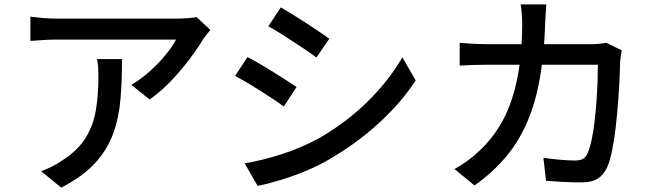

<svg xmlns="http://www.w3.org/2000/svg" viewBox="-20 -813 3000 878"><path d="M942 -676Q935 -668 925 -655.5Q915 -643 909 -634Q888 -598 850.5 -547.5Q813 -497 765.5 -446.5Q718 -396 664 -358L581 -425Q625 -451 666.5 -488.5Q708 -526 739.5 -565Q771 -604 785 -632Q769 -632 726.5 -632Q684 -632 626.5 -632Q569 -632 506.5 -632Q444 -632 387.5 -632Q331 -632 290.5 -632Q250 -632 237 -632Q207 -632 179 -630Q151 -628 119 -626V-737Q147 -733 177 -730.5Q207 -728 237 -728Q251 -728 292.5 -728Q334 -728 392.5 -728Q451 -728 515 -728Q579 -728 638 -728Q697 -728 739.5 -728Q782 -728 796 -728Q813 -728 840 -730Q867 -732 879 -735ZM538 -543Q538 -445 531 -360Q524 -275 497.5 -202Q471 -129 415 -67.5Q359 -6 260 45L168 -30Q190 -38 215 -50Q240 -62 264 -79Q336 -125 371.5 -182.5Q407 -240 418.5 -310Q430 -380 430 -463Q430 -483 429 -502Q428 -521 424 -543Z M1264 -779Q1287 -766 1318 -747Q1349 -728 1381 -707Q1413 -686 1440.5 -667.5Q1468 -649 1486 -636L1427 -550Q1402 -569 1362 -595.5Q1322 -622 1280 -649Q1238 -676 1207 -693ZM1099 -66Q1182 -80 1270 -108.5Q1358 -137 1437 -180Q1562 -251 1660.5 -348Q1759 -445 1820 -551L1881 -445Q1814 -343 1713 -250.5Q1612 -158 1490 -87Q1440 -57 1380 -32Q1320 -7 1262 10.5Q1204 28 1158 37ZM1112 -552Q1136 -540 1167 -521.5Q1198 -503 1230 -483.5Q1262 -464 1290 -445.5Q1318 -427 1336 -415L1278 -326Q1252 -345 1211.5 -371.5Q1171 -398 1129 -423.5Q1087 -449 1055 -466Z M2823 -583Q2818 -553 2816 -532Q2815 -502 2813 -453Q2811 -404 2806.5 -346Q2802 -288 2795.5 -230.5Q2789 -173 2779 -124.5Q2769 -76 2756 -47Q2740 -13 2713 4Q2686 21 2640 21Q2600 21 2557.5 19Q2515 17 2477 14L2465 -91Q2503 -86 2541 -82.5Q2579 -79 2610 -79Q2633 -79 2646 -86.5Q2659 -94 2667 -113Q2677 -134 2685 -171Q2693 -208 2698.5 -254Q2704 -300 2707.5 -348.5Q2711 -397 2712.5 -441Q2714 -485 2714 -517H2458Q2440 -378 2400 -277Q2360 -176 2298 -101Q2236 -26 2150 35L2058 -40Q2085 -54 2116 -76.5Q2147 -99 2173 -124Q2246 -192 2291.5 -286.5Q2337 -381 2356 -517H2204Q2176 -517 2143.5 -516Q2111 -515 2082 -513V-617Q2111 -615 2143 -613Q2175 -611 2204 -611H2365Q2368 -656 2368 -707Q2368 -724 2366 -750Q2364 -776 2361 -793H2478Q2477 -776 2475.5 -751.5Q2474 -727 2473 -709Q2472 -684 2471 -659Q2470 -634 2468 -611H2684Q2704 -611 2721 -613Q2738 -615 2753 -617Z"/></svg>

Font: Source Han Sans SC Medium
Style: Regular
Weight: 500
Designer: Ryoko NISHIZUKA 西塚涼子 (kana, bopomofo & ideographs); Paul D. Hunt (Latin, Greek & Cyrillic); Sandoll Communications 산돌커뮤니
Foundry: Adobe
Version: Version 2.004;hotconv 1.0.118;makeotfexe 2.5.65603